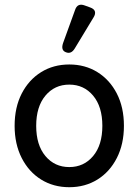

<svg xmlns="http://www.w3.org/2000/svg" viewBox="-20 -770 578 801"><path d="M269 11Q203 11 151.5 -21Q100 -53 70.5 -111Q41 -169 41 -245Q41 -322 70.5 -379.5Q100 -437 151.5 -469Q203 -501 269 -501Q335 -501 386.5 -469Q438 -437 467.5 -379.5Q497 -322 497 -245Q497 -169 467.5 -111Q438 -53 386.5 -21Q335 11 269 11ZM269 -73Q330 -73 368.5 -119Q407 -165 407 -245Q407 -325 368.5 -371Q330 -417 269 -417Q208 -417 169.5 -371Q131 -325 131 -245Q131 -165 169.5 -119Q208 -73 269 -73ZM292 -568Q277 -543 255 -552Q233 -560 243 -590L293 -728Q303 -759 334 -747L356 -739Q373 -733 376 -722Q379 -711 370 -697Z"/></svg>

Font: Zen Maru Gothic Medium
Style: Regular
Weight: 500
Designer: Yoshimichi Ohira
Foundry: Positype
Version: Version 1.001